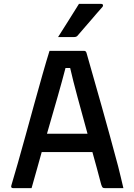

<svg xmlns="http://www.w3.org/2000/svg" viewBox="-20 -965 690 985"><path d="M142 0H46Q42 0 39 -3Q36 -6 38 -13Q52 -60 71.5 -128Q91 -196 112.5 -274.5Q134 -353 156 -432.5Q178 -512 198 -582.5Q218 -653 234 -704H412Q421 -704 424 -693Q461 -564 502 -418.5Q543 -273 586 -112Q593 -85 599.5 -57Q606 -29 613 0H517Q509 0 506 -3.5Q503 -7 499 -19Q488 -62 476.5 -103.5Q465 -145 454 -185H194Q182 -142 169 -95.5Q156 -49 142 0ZM316 -616Q300 -554 276 -470Q252 -386 221 -279H429Q401 -381 377.5 -467.5Q354 -554 340 -616ZM385 -945H500Q506 -945 508 -940Q510 -935 506 -930Q487 -909 473.5 -893Q460 -877 447 -862Q434 -847 417.5 -828Q401 -809 377 -781Q371 -775 361 -775H278Q307 -820 331.5 -859.5Q356 -899 385 -945Z"/></svg>

Font: Recursive Sn Lnr St Med
Style: Regular
Weight: 500
Version: Version 1.085;hotconv 1.1.0;makeotfexe 2.6.0; ttfautohint (v